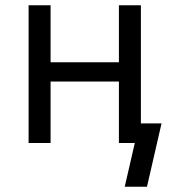

<svg xmlns="http://www.w3.org/2000/svg" viewBox="-20 -540 640 725"><path d="M535 165H451L489 0H429V-232H171V0H88V-520H171V-305H429V-520H512V-74H590Z"/></svg>

Font: Zed Sans Extended
Style: Regular
Weight: 400
Width: 7
Designer: Belleve Invis
Foundry: Belleve Invis
Version: Version 1.0.0; ttfautohint (v1.8.4)